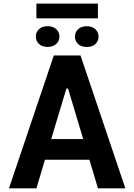

<svg xmlns="http://www.w3.org/2000/svg" viewBox="-20 -1031 735 1051"><path d="M179.3 0H29.1L274.5 -727.3H420.8L666.2 0H516.3L469.5 -156.6H226.2ZM343.4 -546.2 260.3 -269.9H435.4L352.6 -546.2ZM516 -1011.4V-930.8H179.3V-1011.4ZM176.1 -831Q176.1 -854.8 193.4 -871.3Q210.6 -887.8 240.4 -887.8Q270.2 -887.8 287.8 -871.3Q305.4 -854.8 305.4 -831Q305.4 -806.8 287.8 -790.5Q270.2 -774.1 240.4 -774.1Q210.6 -774.1 193.4 -790.5Q176.1 -806.8 176.1 -831ZM390.3 -830.6Q390.3 -854.4 407.5 -870.9Q424.7 -887.4 454.9 -887.4Q484.7 -887.4 502.1 -870.9Q519.5 -854.4 519.5 -830.6Q519.5 -806.5 502.1 -790.1Q484.7 -773.8 454.9 -773.8Q424.7 -773.8 407.5 -790.1Q390.3 -806.5 390.3 -830.6Z"/></svg>

Font: Interface
Style: Bold
Weight: 700
Designer: Rasmus Andersson
Foundry: rsms
Version: Version 1.8